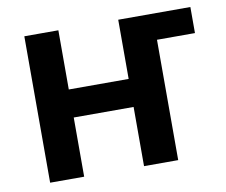

<svg xmlns="http://www.w3.org/2000/svg" viewBox="-65 -626 830 705"><g transform="rotate(-10 349.5 -273.0)"><path d="M194.3 -545.9V-325.2H417.5V-545.9H686.5V-448.7H544.9V0H417.5V-220.7H194.3V0H67.4V-545.9Z"/></g></svg>

Font: Inter-SemiBold
Style: Regular
Weight: 600
Designer: Rasmus Andersson
Foundry: rsms
Version: Version 4.000;git-a52131595